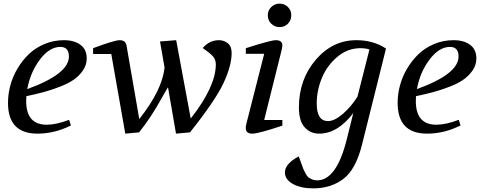

<svg xmlns="http://www.w3.org/2000/svg" viewBox="-20 -728 2656 1056"><path d="M24 -162Q24 -210 37 -258.5Q50 -307 76.5 -351.5Q103 -396 139 -430.5Q175 -465 225 -486Q275 -507 332 -507Q388 -507 422.5 -481.5Q457 -456 457 -407Q457 -370 435.5 -339.5Q414 -309 383 -288Q352 -267 304 -249Q256 -231 216.5 -220.5Q177 -210 125 -199Q124 -190 124 -172Q124 -42 237 -42Q289 -42 360 -69L370 -38Q280 7 186 7Q24 7 24 -162ZM130 -238Q359 -321 359 -417Q359 -470 312 -470Q252 -470 199.5 -400.5Q147 -331 130 -238Z M492 -431V-463Q610 -507 638 -507Q671 -507 676 -477L746 -73Q873 -234 885 -357L860 -500L949 -507L1029 -76Q1167 -252 1167 -374Q1167 -401 1150.5 -419Q1134 -437 1095 -464Q1132 -507 1184 -507Q1212 -507 1233 -490Q1254 -473 1254 -437Q1254 -367 1209.5 -271.5Q1165 -176 1025 0L948 7L904 -248Q896 -236 868 -186Q840 -136 811.5 -92Q783 -48 745 0L669 7L592 -431Z M1332 -22Q1331 -30 1333.5 -40Q1336 -50 1339 -63L1433 -432H1332V-463Q1470 -507 1497 -507Q1533 -507 1533 -478Q1533 -467 1525 -437L1433 -68H1533V-37Q1401 7 1368 7Q1332 7 1332 -22ZM1453 -644Q1453 -671 1472 -689.5Q1491 -708 1518 -708Q1545 -708 1563.5 -689.5Q1582 -671 1582 -644Q1582 -616 1563.5 -597.5Q1545 -579 1518 -579Q1491 -579 1472 -597.5Q1453 -616 1453 -644Z M1547 221Q1547 173 1623 132Q1627 142 1636 167.5Q1645 193 1648.5 201.5Q1652 210 1660.5 226Q1669 242 1676.5 247.5Q1684 253 1696.5 258.5Q1709 264 1724 264Q1830 264 1886 43L1923 -106Q1837 7 1735 7Q1687 7 1655.5 -28Q1624 -63 1624 -137Q1624 -291 1716.5 -399Q1809 -507 1940 -507Q2033 -507 2103 -461L1971 68Q1937 204 1868.5 256Q1800 308 1703 308Q1634 308 1590.5 283.5Q1547 259 1547 221ZM1722 -159Q1722 -62 1784 -62Q1820 -62 1866 -102Q1912 -142 1946 -196L2012 -456Q1991 -463 1962 -463Q1892 -463 1835.5 -415.5Q1779 -368 1750.5 -299.5Q1722 -231 1722 -159Z M2167 -162Q2167 -210 2180 -258.5Q2193 -307 2219.5 -351.5Q2246 -396 2282 -430.5Q2318 -465 2368 -486Q2418 -507 2475 -507Q2531 -507 2565.5 -481.5Q2600 -456 2600 -407Q2600 -370 2578.5 -339.5Q2557 -309 2526 -288Q2495 -267 2447 -249Q2399 -231 2359.5 -220.5Q2320 -210 2268 -199Q2267 -190 2267 -172Q2267 -42 2380 -42Q2432 -42 2503 -69L2513 -38Q2423 7 2329 7Q2167 7 2167 -162ZM2273 -238Q2502 -321 2502 -417Q2502 -470 2455 -470Q2395 -470 2342.5 -400.5Q2290 -331 2273 -238Z"/></svg>

Font: Volkhov
Style: Italic
Weight: 400
Italic angle: -12°
Designer: Cyreal (www.cyreal.org)
Foundry: Cyreal (www.cyreal.org)
Version: Version 1.010